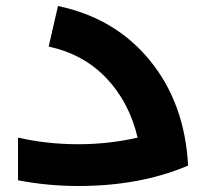

<svg xmlns="http://www.w3.org/2000/svg" viewBox="-20 -619 692 639"><path d="M173 -599Q364 -559 479.5 -417Q595 -275 606 -68Q447 0 241 0Q138 0 40 -19V-161Q137 -139 240 -139Q342 -139 438 -161Q410 -279 334 -359Q258 -439 142 -464Z"/></svg>

Font: Montserrat-Arabic SemiBold
Style: Regular
Weight: 600
Designer: Mohamed Gaber
Foundry: Kief Type Foundry
Version: Version 5.008;PS 005.008;hotconv 1.0.88;makeotf.lib2.5.64775